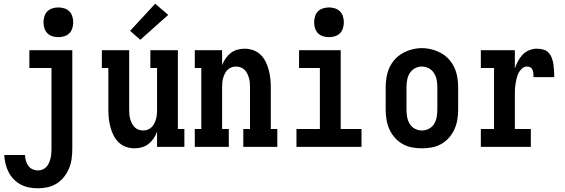

<svg xmlns="http://www.w3.org/2000/svg" viewBox="-20 -790 3040 1033"><path d="M184 223Q160 223 136.5 218.5Q113 214 92 203Q71 192 54 174.5Q37 157 26 135.5Q15 114 9.5 90.5Q4 67 3 44H115Q115 59 119 74Q123 89 132 101.5Q141 114 155 120.5Q169 127 184 127Q197 127 209.5 122Q222 117 230.5 107Q239 97 244 85.5Q249 74 252 61.5Q255 49 256 36Q257 23 257 10V-424H138V-520H369V10Q369 37 365.5 63.5Q362 90 352 114.5Q342 139 325.5 160.5Q309 182 286.5 196.5Q264 211 237.5 217Q211 223 184 223ZM294 -590Q278 -590 262 -595Q246 -600 235 -611Q224 -622 219 -638Q214 -654 214 -670Q214 -686 219 -702Q224 -718 235 -729Q246 -740 262 -745Q278 -750 294 -750Q310 -750 326 -745Q342 -740 353 -729Q364 -718 369 -702Q374 -686 374 -670Q374 -654 369 -638Q364 -622 353 -611Q342 -600 326 -595Q310 -590 294 -590Z M704 8Q680 8 657.5 0Q635 -8 618 -24.5Q601 -41 590.5 -62.5Q580 -84 574 -106.5Q568 -129 565.5 -152.5Q563 -176 563 -200V-424H528V-520H675V-200Q675 -187 676 -174.5Q677 -162 680.5 -150Q684 -138 689.5 -126.5Q695 -115 704 -106Q713 -97 725 -92.5Q737 -88 750 -88Q763 -88 775 -92.5Q787 -97 796 -106Q805 -115 810.5 -126.5Q816 -138 819.5 -150Q823 -162 824 -174.5Q825 -187 825 -200V-424H789V-520H937V-96H972V0H825V-81Q818 -62 806.5 -45Q795 -28 779 -15.5Q763 -3 743.5 2.5Q724 8 704 8ZM735 -576 680 -624 815 -770 885 -710Z M1028 0V-96H1063V-424H1028V-520H1175V-439Q1182 -458 1193.5 -475Q1205 -492 1221 -504.5Q1237 -517 1256.5 -522.5Q1276 -528 1296 -528Q1320 -528 1342.5 -520Q1365 -512 1382 -495.5Q1399 -479 1409.5 -457.5Q1420 -436 1426 -413.5Q1432 -391 1434.5 -367.5Q1437 -344 1437 -320V-96H1472V0H1289V-96H1325V-320Q1325 -333 1324 -345.5Q1323 -358 1319.5 -370Q1316 -382 1310.5 -393.5Q1305 -405 1296 -414Q1287 -423 1275 -427.5Q1263 -432 1250 -432Q1237 -432 1225 -427.5Q1213 -423 1204 -414Q1195 -405 1189.5 -393.5Q1184 -382 1180.5 -370Q1177 -358 1176 -345.5Q1175 -333 1175 -320V-96H1211V0Z M1575 0V-96H1701V-424H1589V-520H1813V-96H1925V0ZM1750 -590Q1734 -590 1718 -595Q1702 -600 1691 -611Q1680 -622 1675 -638Q1670 -654 1670 -670Q1670 -686 1675 -702Q1680 -718 1691 -729Q1702 -740 1718 -745Q1734 -750 1750 -750Q1766 -750 1782 -745Q1798 -740 1809 -729Q1820 -718 1825 -702Q1830 -686 1830 -670Q1830 -654 1825 -638Q1820 -622 1809 -611Q1798 -600 1782 -595Q1766 -590 1750 -590Z M2250 8Q2223 8 2196 3Q2169 -2 2145.5 -15.5Q2122 -29 2104 -49.5Q2086 -70 2075 -94.5Q2064 -119 2059.5 -146Q2055 -173 2055 -200V-320Q2055 -347 2059.5 -374Q2064 -401 2075 -425.5Q2086 -450 2104.5 -470.5Q2123 -491 2146.5 -504Q2170 -517 2196.5 -524Q2223 -531 2250 -531Q2277 -531 2303.5 -524Q2330 -517 2353.5 -504Q2377 -491 2395.5 -470.5Q2414 -450 2425 -425.5Q2436 -401 2440.5 -374Q2445 -347 2445 -320V-200Q2445 -173 2440.5 -146Q2436 -119 2425 -94.5Q2414 -70 2396 -49.5Q2378 -29 2354.5 -15.5Q2331 -2 2304 3Q2277 8 2250 8ZM2250 -88Q2270 -88 2288 -97.5Q2306 -107 2316 -124Q2326 -141 2329.5 -160.5Q2333 -180 2333 -200V-320Q2333 -340 2329.5 -359.5Q2326 -379 2315.5 -396Q2305 -413 2287 -422.5Q2269 -432 2249 -432Q2229 -432 2211.5 -422Q2194 -412 2184 -395.5Q2174 -379 2170.5 -359.5Q2167 -340 2167 -320V-200Q2167 -180 2170.5 -160.5Q2174 -141 2184 -124Q2194 -107 2212 -97.5Q2230 -88 2250 -88Z M2567 0V-96H2638V-424H2567V-520H2750V-422Q2757 -442 2767 -461Q2777 -480 2791.5 -495.5Q2806 -511 2826.5 -519.5Q2847 -528 2868 -528Q2885 -528 2902.5 -523.5Q2920 -519 2931.5 -506.5Q2943 -494 2949 -477.5Q2955 -461 2957.5 -444Q2960 -427 2961 -409.5Q2962 -392 2962 -375H2850Q2850 -381 2850 -387.5Q2850 -394 2849 -400.5Q2848 -407 2845.5 -413Q2843 -419 2839 -423.5Q2835 -428 2828.5 -430Q2822 -432 2816 -432Q2800 -432 2788 -421Q2776 -410 2769.5 -396.5Q2763 -383 2759.5 -368Q2756 -353 2753.5 -337.5Q2751 -322 2750.5 -306.5Q2750 -291 2750 -276V-96H2836V0Z"/></svg>

Font: Iosevka Gothic
Style: Bold
Weight: 700
Monospace: yes
Designer: Belleve Invis
Foundry: Belleve Invis
Version: Version 15.5.1; ttfautohint (v1.8.4)